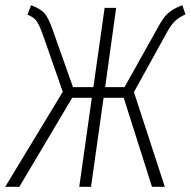

<svg xmlns="http://www.w3.org/2000/svg" viewBox="-37 -714 729 734"><path d="M672 -659Q647 -648 631 -632.5Q615 -617 596 -581L475 -362L593 0H544L436 -340H359L311 0H266L314 -340H239L37 0H-17L203 -363L128 -578Q113 -620 102 -634.5Q91 -649 68 -658L82 -694Q117 -681 132.5 -664Q148 -647 164 -601L242 -381H320L363 -684H407L365 -381H439L565 -606Q586 -646 605.5 -663.5Q625 -681 660 -694Z"/></svg>

Font: Fira Sans Extra Condensed ExtraLight
Style: Italic
Weight: 275
Width: 3
Italic angle: -8°
Designer: Carrois Corporate & Edenspiekermann AG
Foundry: Carrois Corporate GbR & Edenspiekermann AG
Version: Version 4.203